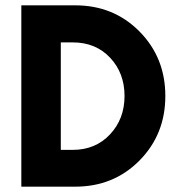

<svg xmlns="http://www.w3.org/2000/svg" viewBox="-20 -700 675 720"><path d="M208 -138H253Q338 -138 392.5 -196Q447 -254 447 -340Q447 -426 393 -483.5Q339 -541 253 -541H208ZM60 -680H262Q406 -680 503 -582Q600 -484 600 -340Q600 -196 503 -98Q406 0 262 0H60Z"/></svg>

Font: Puffins on Iceburgs(2)
Style: on-Iceburgs-Bold
Weight: 700
Version: Version 1.0